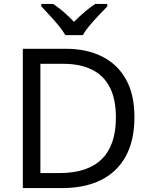

<svg xmlns="http://www.w3.org/2000/svg" viewBox="-20 -964 770 984"><path d="M669 -364Q669 -244 624.5 -163Q580 -82 497 -41Q414 0 296 0H97V-714H317Q425 -714 504 -674Q583 -634 626 -556.5Q669 -479 669 -364ZM574 -361Q574 -456 542.5 -517Q511 -578 450.5 -607.5Q390 -637 304 -637H187V-77H284Q429 -77 501.5 -148.5Q574 -220 574 -361ZM315 -784Q302 -807 280 -833.5Q258 -860 234 -886Q210 -912 192 -931V-944H252Q278 -927 306 -903Q334 -879 359 -852Q386 -879 414 -903Q442 -927 468 -944H530V-931Q511 -912 486.5 -886Q462 -860 439.5 -833.5Q417 -807 405 -784Z"/></svg>

Font: Noto Sans Khmer UI
Style: Regular
Weight: 400
Designer: Danh Hong and the Monotype Design Team
Foundry: Monotype Imaging Inc.
Version: Version 2.002